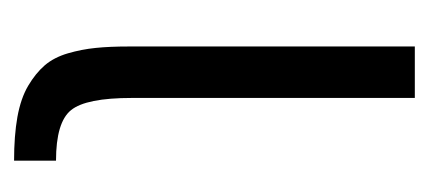

<svg xmlns="http://www.w3.org/2000/svg" viewBox="-184 -410 595 266"><g transform="rotate(90 113.0 -277.5)"><path d="M203.1 -58.1V0Q168.5 0 142.6 -4.6Q116.7 -9.3 99.4 -19.5Q82 -29.8 71 -42.5Q60.1 -55.2 54.4 -74.5Q48.8 -93.8 46.9 -113Q44.9 -132.3 44.9 -159.2V-555.2H116.2V-163.1Q116.2 -99.6 133.1 -78.9Q149.9 -58.1 203.1 -58.1Z"/></g></svg>

Font: LT Superior
Style: Regular
Weight: 400
Designer: Daniel Lyons
Foundry: LyonsType
Version: Version 1.000